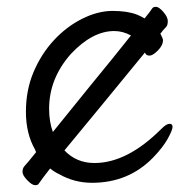

<svg xmlns="http://www.w3.org/2000/svg" viewBox="-20 -518 570 563"><path d="M94 20Q92 25 83 25Q74 25 60 10.5Q46 -4 46 -14Q46 -24 51 -30Q56 -36 64 -45Q66 -47 86 -72Q84 -75 83 -79Q56 -126 56 -190Q56 -254 78.5 -307Q101 -360 138 -400Q175 -440 221 -463Q267 -486 310.5 -486Q354 -486 382 -475Q394 -470 404 -464Q422 -486 426 -493Q429 -498 437.5 -498Q446 -498 459 -483Q472 -468 472 -456.5Q472 -445 468 -440Q464 -435 457 -428Q456 -426 450 -419Q450 -418 451 -418Q458 -404 458 -401Q458 -385 443 -370Q428 -355 419 -355Q410 -355 407 -360L405 -364Q361 -311 282 -214Q211 -128 169 -77Q204 -40 257 -40Q353 -40 453 -140Q468 -155 477 -155Q486 -155 486 -146Q486 -137 472 -111.5Q458 -86 429 -56Q357 18 250 18Q198 18 154 -7Q139 -14 127 -24Q109 -1 107 2Q100 12 94 20ZM135 -131Q176 -182 241 -262Q319 -357 364 -414Q340 -427 315 -427Q251 -427 188 -360Q124 -288 124 -199Q124 -161 135 -131Z"/></svg>

Font: LXGW WenKai TC
Style: Regular
Weight: 400
Designer: LXGW / Fontworks Inc.
Foundry: LXGW / Fontworks Inc.
Version: Version 1.330